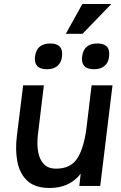

<svg xmlns="http://www.w3.org/2000/svg" viewBox="-20 -924 603 954"><path d="M389 -904H533L390 -756H307ZM154 -643Q162 -708 230 -708Q296 -708 288 -643Q285 -613 265.5 -596.5Q246 -580 214 -580Q179 -580 164.5 -596.5Q150 -613 154 -643ZM388 -643Q396 -708 464 -708Q530 -708 522 -643Q519 -613 499.5 -596.5Q480 -580 448 -580Q413 -580 398.5 -596.5Q384 -613 388 -643ZM168 -252Q163 -208 169.5 -170Q176 -132 197.5 -109Q219 -86 259 -86Q331 -86 364 -137Q397 -188 410 -290L435 -500H539L478 0H374L381 -61Q354 -26 315.5 -8Q277 10 227 10Q154 10 116 -25.5Q78 -61 66.5 -120Q55 -179 64 -250L95 -500H198Z"/></svg>

Font: Haskoy SemiBold
Style: Italic
Weight: 600
Designer: Ertekin Erdin
Foundry: Ertekin Erdin
Version: Version 2.000; ttfautohint (v1.8.4.7-5d5b)